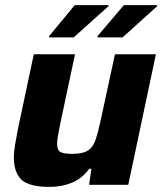

<svg xmlns="http://www.w3.org/2000/svg" viewBox="-20 -722 634 750"><path d="M174 8Q92 8 63 -21Q34 -50 34 -108Q34 -128 39 -157Q44 -186 50 -218L112 -510H273L216 -242Q211 -216 207 -194.5Q203 -173 203 -161Q203 -135 216.5 -128Q230 -121 263 -121Q302 -121 322 -133Q342 -145 352 -172.5Q362 -200 372 -246L429 -510H589L481 0H328L337 -63H329Q301 -25 261.5 -8.5Q222 8 174 8ZM361 -576V-581L464 -702H594V-698L459 -576ZM172 -576V-581L272 -702H404V-698L268 -576Z"/></svg>

Font: Saira
Style: Bold Italic
Weight: 700
Italic angle: -12°
Designer: Hector Gatti with collaboration of the Omnibus-Type team
Foundry: Omnibus-Type
Version: Version 1.100; ttfautohint (v1.8.3)